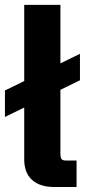

<svg xmlns="http://www.w3.org/2000/svg" viewBox="-31 -752 349 772"><path d="M188 0Q129.4 0 97.9 -28.6Q66.4 -57.1 66.4 -110.8V-732.4H211.9V-133.8Q211.9 -117.7 216.6 -112.1Q221.2 -106.4 236.3 -106.4H276.9V0ZM-11.2 -281.7V-388.2L290.5 -535.6V-429.2Z"/></svg>

Font: Schibsted Grotesk
Style: Bold
Weight: 700
Designer: Bakken & Baeck AS, Henrik Kongsvoll
Foundry: Schibsted ASA
Version: Version 1.100;gftools[0.9.25]